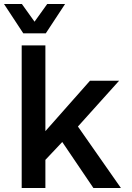

<svg xmlns="http://www.w3.org/2000/svg" viewBox="-38 -936 658 956"><path d="M70 0V-710H188V-283L410 -534H555L350 -306L564 0H427L272 -229L188 -140V0ZM-18 -916H71L134 -828L197 -916H286L190 -770H78Z"/></svg>

Font: Geist Mono SemiBold
Style: Regular
Weight: 600
Monospace: yes
Designer: Basement.studio, Andrés Briganti, Mateo Zaragoza
Foundry: Basement.studio, Vercel, Andrés Briganti, Guido Ferreyra, Mateo Zaragoza
Version: Version 1.500; ttfautohint (v1.8.4.7-5d5b)